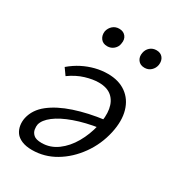

<svg xmlns="http://www.w3.org/2000/svg" viewBox="-153 -696 720 794"><g transform="rotate(30 206.5 -299.5)"><path d="M121 8Q92 8 72 -0.5Q52 -9 42 -23Q32 -37 29 -55Q26 -73 30 -92Q40 -136 80 -167.5Q120 -199 183 -220Q246 -241 324 -251L322 -211Q256 -201 205.5 -183Q155 -165 125 -142Q95 -119 89 -95Q87 -86 89 -72Q91 -58 102.5 -47.5Q114 -37 141 -37Q182 -37 216 -62Q250 -87 273.5 -128Q297 -169 308 -217Q319 -264 313 -298.5Q307 -333 284.5 -352.5Q262 -372 222 -372Q194 -372 159 -361.5Q124 -351 89 -326L67 -357Q93 -379 120.5 -393Q148 -407 177.5 -414.5Q207 -422 237 -422Q289 -422 324 -397Q359 -372 372 -327Q385 -282 372 -222Q358 -158 320.5 -105.5Q283 -53 231.5 -22.5Q180 8 121 8ZM176 -519Q155 -519 144.5 -533.5Q134 -548 137 -568Q141 -585 153.5 -596Q166 -607 184 -607Q204 -607 215 -593.5Q226 -580 222 -559Q220 -542 207 -530.5Q194 -519 176 -519ZM354 -519Q333 -519 322.5 -533.5Q312 -548 316 -568Q319 -585 331.5 -596Q344 -607 362 -607Q382 -607 392.5 -593.5Q403 -580 400 -559Q397 -542 384.5 -530.5Q372 -519 354 -519Z"/></g></svg>

Font: Ysabeau Office
Style: Italic
Weight: 400
Italic angle: -12°
Designer: Christian Thalmann (Catharsis Fonts)
Version: Version 2.001;gftools[0.9.30]; featfreeze: tnum,lnum,ss02